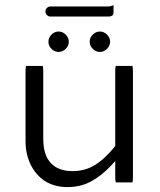

<svg xmlns="http://www.w3.org/2000/svg" viewBox="-20 -743 635 763"><path d="M83.5 -481Q81.5 -474.6 81.5 -459V-181.6Q81.5 -130.4 102.1 -88.4Q122.1 -47.4 158.7 -23.4Q197.3 0.5 248.3 0.5Q299.3 0.5 339.8 -21Q381.3 -42.5 420.4 -84L438 -103V-40Q438 -25.9 439.9 -18.1H506.3Q508.3 -24.4 508.3 -40V-459Q508.3 -473.1 506.3 -481H439.9Q438 -474.6 438 -459V-162.6Q397.5 -112.3 357.9 -87.6Q318.4 -63 268.6 -63Q213.9 -63 184.1 -92.8Q151.9 -125 151.9 -191.4V-459Q151.9 -473.1 149.9 -481ZM348.6 -548.8Q360.8 -536.6 377 -536.6Q393.1 -536.6 405.3 -548.8Q417.5 -561 417.5 -577.1Q417.5 -593.3 405.3 -605.5Q393.1 -617.7 377 -617.7Q360.8 -617.7 348.6 -605.5Q336.4 -593.3 336.4 -577.1Q336.4 -561 348.6 -548.8ZM184.6 -548.8Q196.8 -536.6 212.9 -536.6Q229 -536.6 241.2 -548.8Q253.4 -561 253.4 -577.1Q253.4 -593.3 241.2 -605.5Q229 -617.7 212.9 -617.7Q196.8 -617.7 184.6 -605.5Q172.4 -593.3 172.4 -577.1Q172.4 -561 184.6 -548.8ZM180.7 -677.2H409.2Q421.9 -677.2 427.2 -682.1Q431.2 -686.5 431.2 -695.3V-722.7Q420.4 -717.3 409.2 -717.3H180.7Q172.4 -717.3 166.5 -711.4Q160.6 -705.6 160.6 -697.3Q160.6 -689 166.5 -683.1Q172.4 -677.2 180.7 -677.2Z"/></svg>

Font: YuPearl-ExtraLight
Style: ExtraLight
Weight: 200
Designer: Max Yao
Foundry: Max-Everyday
Version: Version 1.011; ttfautohint (v1.8.3)